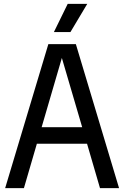

<svg xmlns="http://www.w3.org/2000/svg" viewBox="-20 -967 638 987"><path d="M6.5 0 228.5 -740H370L592 0H494L427.5 -228H169.5L103 0ZM194 -313H402.5L298 -669ZM257 -802 328 -947H428.5L342 -802Z"/></svg>

Font: Encode Sans Condensed Condensed Medium
Style: Regular
Weight: 500
Width: 3
Designer: Multiple Designers
Foundry: Impallari Type
Version: Version 3.000; ttfautohint (v1.8.3) -l 8 -r 50 -G 200 -x 14 